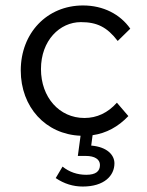

<svg xmlns="http://www.w3.org/2000/svg" viewBox="-20 -486 540 703"><path d="M283 197C362 197 399 157 399 112C399 82 373 52 314 47L319 9C369 2 413 -22 450 -61L408 -110C375 -73 335 -54 289 -54C197 -54 130 -130 130 -233C130 -338 199 -405 276 -405C335 -405 372 -387 411 -336L457 -381C420 -434 358 -466 284 -466C152 -466 56 -365 56 -228C56 -94 147 6 275 11L265 85H295C326 85 346 97 346 118C346 141 331 154 296 154C263 154 234 144 209 124L184 166C215 187 248 197 283 197Z"/></svg>

Font: Inconsolata Thin
Style: Regular
Weight: 100
Monospace: yes
Designer: Raph Levien, Cyreal, Brenton Simpson
Foundry: Raph Levien, Cyreal, Google
Version: Version 3.100